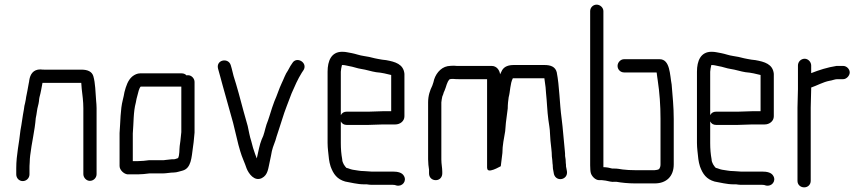

<svg xmlns="http://www.w3.org/2000/svg" viewBox="-20 -758 3730 827"><path d="M107 -7V-34C107 -39 107 -47 108 -59C108 -69 109 -79 110 -88C116 -141 130 -196 134 -249C136 -259 138 -269 139 -278C141 -296 146 -306 148 -323C148 -328 149 -334 150 -339C156 -360 159 -381 163 -401H330C331 -393 331 -384 332 -375C335 -350 339 -321 339 -292V-8C339 7 352 21 367 21C383 21 396 8 396 -8V-292C396 -303 395 -314 394 -325C391 -361 391 -399 382 -430C376 -450 357 -458 331 -458H174C167 -458 161 -458 154 -459C123 -459 110 -438 106 -412C106 -409 105 -405 104 -400C102 -386 100 -381 98 -367L95 -352C93 -344 92 -336 91 -329L88 -314C86 -307 84 -298 83 -287C77 -256 74 -227 68 -196C63 -143 50 -92 50 -34V-7C50 9 62 22 78 22C94 22 107 9 107 -7Z M574 -64H552V-183C556 -229 554 -276 565 -316C567 -327 569 -338 572 -347C575 -359 579 -378 586 -385H761V-189C759 -170 759 -168 757 -151L754 -129C752 -113 754 -91 747 -77L735 -73C732 -72 729 -72 727 -72C722 -72 717 -72 711 -71L693 -69C688 -68 684 -68 680 -68H622C608 -66 589 -64 574 -64ZM529 -7H574C588 -7 609 -9 623 -11H680C696 -11 714 -15 729 -15C742 -15 756 -21 766 -23C804 -33 805 -80 811 -123L814 -145C816 -162 816 -167 818 -187V-405C818 -420 805 -434 790 -434C788 -434 786 -434 784 -433C778 -439 771 -442 763 -442H583C572 -442 560 -437 549 -428C531 -412 523 -388 516 -361C514 -350 512 -339 509 -328C498 -285 499 -234 495 -185V-43C495 -26 513 -9 529 -7Z M919 -463C925 -440 933 -414 939 -390C953 -340 970 -279 984 -229C992 -199 999 -164 1007 -134L1015 -106C1022 -81 1035 -55 1042 -33C1051 -10 1076 25 1108 9C1135 -5 1135 -33 1143 -67C1146 -79 1148 -92 1151 -107C1156 -130 1166 -147 1171 -169C1178 -191 1188 -220 1195 -243C1207 -283 1222 -318 1236 -356C1250 -388 1262 -416 1280 -445L1288 -457C1306 -489 1257 -517 1239 -486L1231 -474C1226 -465 1223 -459 1220 -454C1209 -439 1202 -417 1193 -399C1182 -376 1173 -346 1162 -322L1152 -294C1145 -273 1137 -244 1128 -222C1120 -197 1118 -178 1107 -157C1098 -135 1093 -106 1087 -80C1087 -79 1087 -77 1086 -76C1084 -81 1082 -87 1079 -94L1070 -121L1062 -151C1056 -168 1051 -197 1047 -215C1042 -234 1034 -260 1029 -279C1017 -325 1000 -388 986 -431L981 -451C980 -458 976 -469 974 -477C964 -511 910 -501 919 -463Z M1453 -478H1454C1467 -478 1472 -475 1485 -473C1500 -471 1520 -463 1536 -461C1557 -458 1580 -450 1600 -447L1618 -445L1635 -442C1644 -440 1657 -437 1665 -435V-279H1630C1617 -279 1582 -277 1568 -277H1473C1462 -277 1453 -272 1448 -262V-449C1448 -455 1451 -472 1453 -478ZM1630 -222H1683C1703 -222 1722 -236 1722 -257V-440C1718 -482 1682 -492 1643 -499L1626 -501C1620 -502 1614 -503 1609 -504L1594 -507C1580 -511 1561 -515 1546 -517C1530 -519 1512 -526 1496 -529C1481 -531 1472 -535 1454 -535C1407 -535 1391 -496 1391 -449V-142C1391 -130 1392 -119 1393 -109C1396 -80 1397 -63 1404 -41C1416 -8 1432 14 1467 24C1491 28 1519 36 1549 36H1560C1567 37 1573 38 1579 38H1671C1678 38 1683 39 1688 41C1713 47 1733 22 1720 0C1712 -15 1693 -19 1671 -19H1579C1569 -19 1559 -21 1549 -21C1529 -21 1516 -25 1499 -27C1488 -29 1482 -33 1472 -35C1465 -42 1454 -57 1454 -72C1450 -93 1448 -117 1448 -142V-235C1453 -225 1462 -220 1473 -220H1568C1582 -220 1616 -222 1630 -222Z M1885 -11V-18C1885 -36 1881 -51 1881 -71V-317C1881 -323 1884 -336 1885 -342L1889 -352C1890 -357 1892 -362 1895 -368C1903 -386 1904 -404 1917 -417H1918C1922 -418 1927 -418 1933 -418C1942 -417 1949 -417 1955 -417H2078V-36C2078 -26 2084 -22 2094 -24C2110 -27 2125 -36 2137 -42C2139 -62 2142 -79 2144 -99C2144 -132 2151 -163 2156 -193L2159 -229C2161 -251 2165 -269 2167 -291C2167 -309 2169 -325 2171 -339C2178 -364 2177 -398 2189 -421H2325V-419C2327 -403 2328 -399 2330 -382L2332 -356C2336 -320 2337 -278 2342 -242C2344 -226 2349 -201 2349 -183C2350 -173 2350 -163 2351 -152C2353 -130 2357 -106 2357 -84C2358 -74 2360 -63 2360 -53C2361 -49 2361 -45 2361 -41C2361 -35 2362 -28 2364 -19L2366 -8C2376 27 2427 17 2422 -20L2420 -31C2419 -36 2418 -39 2418 -41C2418 -46 2418 -51 2417 -56C2417 -66 2416 -77 2414 -86C2414 -93 2414 -100 2413 -107C2408 -152 2405 -203 2399 -248C2390 -314 2390 -386 2378 -447C2372 -470 2353 -478 2325 -478H2194C2170 -478 2153 -472 2143 -456L2134 -438C2132 -456 2119 -474 2098 -474H1955C1950 -474 1943 -474 1935 -475C1925 -475 1916 -474 1908 -473C1876 -467 1853 -436 1847 -404L1842 -389C1832 -369 1824 -346 1824 -317V-72C1824 -56 1826 -39 1828 -27V-11C1828 6 1840 18 1857 18C1874 18 1885 5 1885 -11Z M2640 -474C2640 -458 2653 -446 2668 -446H2808C2809 -444 2809 -442 2809 -441C2810 -430 2812 -421 2813 -412C2821 -359 2825 -305 2825 -246V-50C2825 -41 2823 -36 2819 -30C2816 -27 2804 -25 2800 -25H2715C2698 -25 2676 -26 2662 -28C2648 -30 2640 -32 2625 -32H2617C2607 -35 2592 -38 2579 -38V-710C2579 -725 2565 -738 2550 -738C2534 -738 2522 -725 2522 -710V-46C2522 -31 2523 -19 2525 -12C2529 1 2544 18 2561 18H2573C2578 19 2583 19 2589 20C2602 22 2614 27 2628 25H2635C2657 29 2687 32 2715 32H2800C2851 32 2882 1 2882 -50V-245C2882 -298 2877 -344 2873 -394C2865 -435 2867 -503 2821 -503H2668C2653 -503 2640 -489 2640 -474Z M3044 -478H3045C3058 -478 3063 -475 3076 -473C3091 -471 3111 -463 3127 -461C3148 -458 3171 -450 3191 -447L3209 -445L3226 -442C3235 -440 3248 -437 3256 -435V-279H3221C3208 -279 3173 -277 3159 -277H3064C3053 -277 3044 -272 3039 -262V-449C3039 -455 3042 -472 3044 -478ZM3221 -222H3274C3294 -222 3313 -236 3313 -257V-440C3309 -482 3273 -492 3234 -499L3217 -501C3211 -502 3205 -503 3200 -504L3185 -507C3171 -511 3152 -515 3137 -517C3121 -519 3103 -526 3087 -529C3072 -531 3063 -535 3045 -535C2998 -535 2982 -496 2982 -449V-142C2982 -130 2983 -119 2984 -109C2987 -80 2988 -63 2995 -41C3007 -8 3023 14 3058 24C3082 28 3110 36 3140 36H3151C3158 37 3164 38 3170 38H3262C3269 38 3274 39 3279 41C3304 47 3324 22 3311 0C3303 -15 3284 -19 3262 -19H3170C3160 -19 3150 -21 3140 -21C3120 -21 3107 -25 3090 -27C3079 -29 3073 -33 3063 -35C3056 -42 3045 -57 3045 -72C3041 -93 3039 -117 3039 -142V-235C3044 -225 3053 -220 3064 -220H3159C3173 -220 3207 -222 3221 -222Z M3417 -476V-374C3417 -350 3415 -319 3415 -294V21C3415 38 3428 49 3444 49C3460 49 3472 37 3472 21V-295C3472 -320 3474 -351 3474 -374V-381C3498 -389 3526 -405 3553 -410C3563 -411 3576 -417 3586 -417H3612C3626 -417 3640 -432 3640 -446C3640 -461 3626 -474 3612 -474H3583C3544 -468 3507 -456 3474 -443V-476C3474 -491 3461 -505 3446 -505C3430 -505 3417 -492 3417 -476Z"/></svg>

Font: Electronic
Style: Regular
Weight: 400
Version: Version 1.011